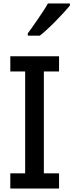

<svg xmlns="http://www.w3.org/2000/svg" viewBox="-20 -1079 420 1099"><path d="M39 0V-87H124V-670H39V-757H318V-670H231V-87H318V0ZM139 -875V-888Q148 -900 163 -921Q178 -942 195 -967Q212 -992 228 -1016Q244 -1040 254 -1059H380V-1047Q366 -1030 344.5 -1006.5Q323 -983 298 -957.5Q273 -932 249.5 -910.5Q226 -889 208 -875Z"/></svg>

Font: Menbere
Style: Regular
Weight: 400
Designer: Aleme Tadesse
Foundry: Sorkin Type Co
Version: Version 1.000